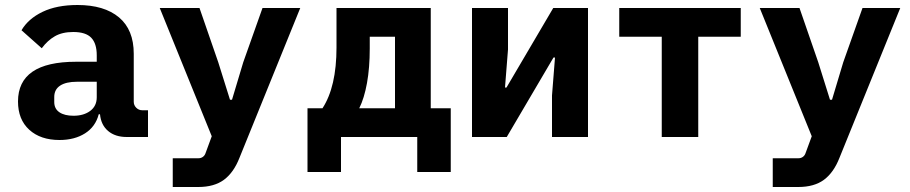

<svg xmlns="http://www.w3.org/2000/svg" viewBox="-20 -548 3640 768"><path d="M487 0Q441 0 412.5 -24Q384 -48 380 -91H375Q362 -41 320 -14.5Q278 12 218 12Q142 12 97 -29Q52 -70 52 -142Q52 -301 284 -301H367V-327Q367 -374 345 -397Q323 -420 273 -420Q229 -420 199.5 -403Q170 -386 147 -355L66 -427Q93 -473 150 -500.5Q207 -528 290 -528Q397 -528 456 -478.5Q515 -429 515 -333V-141Q515 -127 525 -117Q535 -107 549 -107H572V0ZM367 -159V-221H288Q244 -221 220.5 -205.5Q197 -190 197 -160V-140Q197 -113 217.5 -99Q238 -85 274 -85Q315 -85 341 -104.5Q367 -124 367 -159Z M1030 -516H1181L938 83Q915 142 876 171Q837 200 773 200H671V85H774Q784 85 791.5 79.5Q799 74 802 65L827 -3L619 -516H778L853 -299L900 -149H908L953 -299Z M1210 -115H1270Q1326 -201 1326 -358V-516H1703V-115H1783V140H1649V0H1344V140H1210ZM1560 -115V-401H1459V-354Q1459 -277 1448 -216Q1437 -155 1417 -115Z M1868 -516H2012V-350L2000 -198H2006L2193 -516H2332V0H2188V-166L2200 -318H2194L2007 0H1868Z M2627 -401H2457V-516H2943V-401H2773V0H2627Z M3430 -516H3581L3338 83Q3315 142 3276 171Q3237 200 3173 200H3071V85H3174Q3184 85 3191.5 79.5Q3199 74 3202 65L3227 -3L3019 -516H3178L3253 -299L3300 -149H3308L3353 -299Z"/></svg>

Font: iA Writer Duo V
Style: Regular
Weight: 400
Designer: Mike Abbink, Paul van der Laan, Pieter van Rosmalen, Oliver Reichenstein
Foundry: Information Architects Inc.
Version: Version 2.000